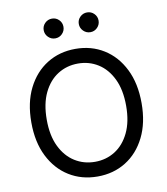

<svg xmlns="http://www.w3.org/2000/svg" viewBox="-99 -1015 963 1107"><g transform="rotate(-10 382.5 -462.0)"><path d="M382.8 9.8Q289.6 9.8 216.6 -35.4Q143.6 -80.6 101.6 -164.3Q59.6 -248 59.6 -363.3Q59.6 -479 101.6 -562.7Q143.6 -646.5 216.6 -691.9Q289.6 -737.3 382.8 -737.3Q476.1 -737.3 548.8 -691.9Q621.6 -646.5 663.3 -562.7Q705.1 -479 705.1 -363.3Q705.1 -248 663.3 -164.3Q621.6 -80.6 548.8 -35.4Q476.1 9.8 382.8 9.8ZM382.8 -76.2Q447.8 -76.2 500.2 -109.1Q552.7 -142.1 583.7 -206.3Q614.7 -270.5 614.7 -363.3Q614.7 -457 583.7 -521.2Q552.7 -585.4 500.2 -618.4Q447.8 -651.4 382.8 -651.4Q317.4 -651.4 264.6 -618.2Q211.9 -585 180.9 -520.8Q149.9 -456.5 149.9 -363.3Q149.9 -270.5 180.9 -206.5Q211.9 -142.6 264.6 -109.4Q317.4 -76.2 382.8 -76.2ZM280.3 -816.9Q256.3 -816.9 239.3 -834Q222.2 -851.1 222.2 -875Q222.2 -898.9 239.3 -915.8Q256.3 -932.6 280.3 -932.6Q304.2 -932.6 321 -915.8Q337.9 -898.9 337.9 -875Q337.9 -851.1 321 -834Q304.2 -816.9 280.3 -816.9ZM485.8 -816.9Q461.9 -816.9 444.8 -834Q427.7 -851.1 427.7 -875Q427.7 -898.9 444.8 -915.8Q461.9 -932.6 485.8 -932.6Q509.8 -932.6 526.6 -915.8Q543.5 -898.9 543.5 -875Q543.5 -851.1 526.6 -834Q509.8 -816.9 485.8 -816.9Z"/></g></svg>

Font: Inter-Regular
Style: Regular
Weight: 400
Designer: Rasmus Andersson
Foundry: rsms
Version: Version 4.000;git-a52131595